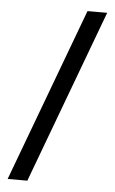

<svg xmlns="http://www.w3.org/2000/svg" viewBox="-52 -750 471 787"><g transform="rotate(5 183.5 -357.0)"><path d="M356.9 -713.9 90.8 0H9.8L275.9 -713.9Z"/></g></svg>

Font: f0_46866 
Style: Regular
Weight: 400
Foundry: Ascender Corporation
Version: Version 1.10